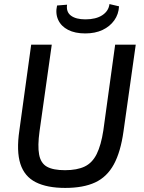

<svg xmlns="http://www.w3.org/2000/svg" viewBox="-20 -909 707 942"><path d="M646 -690 586 -265Q572 -164 538.5 -102.5Q505 -41 447 -14Q389 13 300 13Q211 13 155.5 -15Q100 -43 80 -105Q60 -167 75 -269L133 -690H234L174 -265Q164 -193 172 -150.5Q180 -108 210.5 -91Q241 -74 299 -74Q358 -74 395.5 -92Q433 -110 454.5 -153.5Q476 -197 487 -269L545 -690ZM517 -889 564 -878Q562 -839 540.5 -809Q519 -779 483 -762Q447 -745 398 -745Q348 -745 314 -762.5Q280 -780 265.5 -811.5Q251 -843 260 -882L309 -886Q304 -850 328.5 -832Q353 -814 399 -814Q451 -814 482 -834.5Q513 -855 517 -889Z"/></svg>

Font: Exo 2 Medium
Style: Italic
Weight: 500
Italic angle: -8°
Designer: Natanael Gama
Foundry: Natanael Gama
Version: Version 2.010